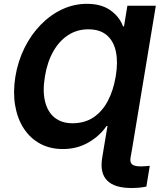

<svg xmlns="http://www.w3.org/2000/svg" viewBox="-20 -757 823 989"><path d="M782.7 -727.5 662.1 0H515.6L533.7 -107.9H528.8Q492.7 -55.7 434.6 -22.5Q376.5 10.7 303.7 10.7Q237.3 10.7 186 -17.3Q134.8 -45.4 102.1 -95.9Q69.3 -146.5 57.9 -214.4Q46.4 -282.2 59.1 -361.8Q72.3 -441.9 106.2 -510.3Q140.1 -578.6 189.9 -629.6Q239.7 -680.7 300.5 -709Q361.3 -737.3 427.7 -737.3Q501.5 -737.3 548.3 -704.3Q595.2 -671.4 613.8 -621.1H618.7L636.2 -727.5ZM353.5 -122.1Q415.5 -122.1 460.9 -152.1Q506.3 -182.1 535.2 -236.6Q564 -291 576.2 -363.8Q588.4 -436 577.1 -490.5Q565.9 -544.9 530.5 -575.4Q495.1 -606 434.6 -606Q377.4 -606 331.5 -576.4Q285.6 -546.9 254.6 -492.4Q223.6 -438 211.4 -363.3Q198.7 -288.1 212.2 -233.9Q225.6 -179.7 261.7 -150.9Q297.9 -122.1 353.5 -122.1ZM656.2 211.4Q569.8 211.4 531.7 172.6Q493.7 133.8 506.3 56.6L515.6 0H662.1L652.3 56.2Q648.4 79.6 660.6 89.8Q672.9 100.1 706.1 100.1Q716.8 100.1 728.5 99.1Q740.2 98.1 751.5 97.2L733.9 204.1Q718.3 207.5 698.5 209.5Q678.7 211.4 656.2 211.4Z"/></svg>

Font: Inter 16pt
Style: Bold Italic
Weight: 700
Italic angle: -9.3988°
Version: Version 4.001;git-66647c0bb